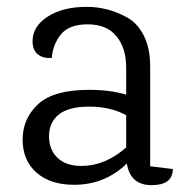

<svg xmlns="http://www.w3.org/2000/svg" viewBox="-20 -524 542 560"><path d="M484 -31Q484 16 422 16Q360 16 350 -47Q286 15 196 15Q127 15 86.5 -20.5Q46 -56 46 -117Q46 -178 91 -220Q136 -262 240 -262Q301 -262 348 -248V-327Q348 -384 319.5 -418.5Q291 -453 236 -453Q181 -453 157.5 -423.5Q134 -394 131 -355Q107 -353 91 -365Q75 -377 75 -404Q75 -447 119 -475.5Q163 -504 233 -504Q294 -504 349 -474Q380 -458 399 -421Q418 -384 418 -331V-39ZM348 -188Q302 -213 241 -213Q180 -213 151.5 -190Q123 -167 123 -127Q123 -87 148 -63.5Q173 -40 217 -40Q287 -40 348 -94Z"/></svg>

Font: Karma
Style: Regular
Weight: 400
Designer: Joana Correia
Foundry: Indian Type Foundry
Version: Version 1.202;PS 1.0;hotconv 1.0.78;makeotf.lib2.5.61930; tt